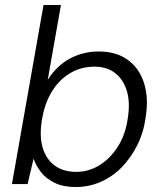

<svg xmlns="http://www.w3.org/2000/svg" viewBox="-20 -740 656 772"><path d="M284 12Q235 12 200.5 -4.5Q166 -21 145.5 -47Q125 -73 115 -102L91 0H28L155 -720H225L172 -419Q208 -476 261 -504.5Q314 -533 377 -533Q447 -533 493.5 -499.5Q540 -466 559 -406.5Q578 -347 566 -270Q558 -209 532.5 -157.5Q507 -106 470 -68Q433 -30 385.5 -9Q338 12 284 12ZM287 -49Q337 -49 380.5 -76Q424 -103 454.5 -151.5Q485 -200 494 -266Q504 -330 489.5 -376Q475 -422 442 -447Q409 -472 360 -472Q306 -472 261.5 -445.5Q217 -419 187.5 -370Q158 -321 148 -254Q138 -191 152 -145Q166 -99 200.5 -74Q235 -49 287 -49Z"/></svg>

Font: DM Sans 10pt Light
Style: Italic
Weight: 300
Italic angle: -10°
Version: Version 4.004;gftools[0.9.30]